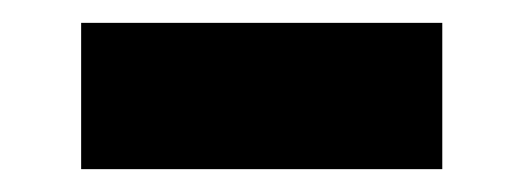

<svg xmlns="http://www.w3.org/2000/svg" viewBox="-20 -386 458 168"><path d="M51 -238V-366H367V-238ZM116 -301H308H116Z"/></svg>

Font: Tourney Black
Style: Regular
Weight: 900
Version: Version 1.015